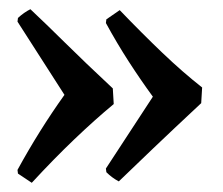

<svg xmlns="http://www.w3.org/2000/svg" viewBox="-20 -426 485 417"><path d="M49 -29 19 -49 18 -57Q65 -143 120 -220L18 -379L19 -387Q32 -399 46 -406Q79 -375 121.5 -333Q164 -291 225 -234L227 -200Q186 -166 141.5 -123.5Q97 -81 49 -29ZM238 -32Q223 -40 211 -52L210 -60L312 -216Q285 -253 259.5 -292.5Q234 -332 210 -376L211 -384L240 -404Q289 -353 333 -311Q377 -269 419 -236L417 -202Q356 -145 313 -104Q270 -63 238 -32Z"/></svg>

Font: Labrada SemiBold
Style: Regular
Weight: 600
Designer: Mercedes Jáuregui
Foundry: Omnibus-Type Team
Version: Version 1.000; ttfautohint (v1.8.4.7-5d5b)